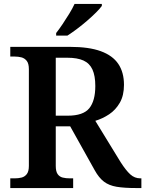

<svg xmlns="http://www.w3.org/2000/svg" viewBox="-20 -951 735 971"><path d="M32 0V-49H54Q73 -49 89 -53Q105 -57 115.5 -70.5Q126 -84 126 -112V-601Q126 -630 115 -643.5Q104 -657 88 -661Q72 -665 54 -665H32V-714H334Q430 -714 490 -692Q550 -670 578.5 -627.5Q607 -585 607 -522Q607 -468 586 -431.5Q565 -395 532 -373Q499 -351 462 -340L590 -131Q617 -89 639 -69Q661 -49 690 -49H695V0H669Q608 0 569.5 -6.5Q531 -13 505.5 -32.5Q480 -52 459 -90L335 -312H262V-112Q262 -84 271.5 -70.5Q281 -57 297 -53Q313 -49 333 -49H350V0ZM323 -366Q401 -366 431.5 -403.5Q462 -441 462 -516Q462 -568 447.5 -599.5Q433 -631 402 -645Q371 -659 321 -659H262V-366ZM264 -784Q279 -803 296.5 -829Q314 -855 330.5 -882Q347 -909 357 -931H495V-921Q486 -908 466 -888Q446 -868 420.5 -846Q395 -824 369 -804.5Q343 -785 321 -771H264Z"/></svg>

Font: Noto Serif Khmer SemiBold
Style: Regular
Weight: 600
Version: Version 2.003